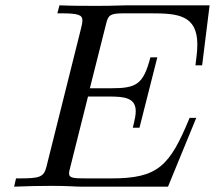

<svg xmlns="http://www.w3.org/2000/svg" viewBox="-20 -700 806 720"><path d="M33 0C80 -2 126 -3 173 -3C239 -3 262 0 284 0H610L716 -258H691C616 -76 572 -31 397 -31H307C255 -31 239 -32 239 -50C239 -55 240 -60 242 -67L310 -338H389C445 -338 489 -334 489 -283C489 -271 487 -257 478 -221H503L570 -485H544C517 -381 490 -369 394 -369H317L378 -611C386 -643 392 -650 444 -650H547C646 -650 720 -644 720 -533C720 -507 716 -481 713 -455H738L766 -680H453C431 -680 410 -678 345 -678C298 -678 250 -678 203 -680L195 -650H210C273 -650 289 -644 289 -624C289 -616 287 -604 283 -590L154 -74C144 -35 128 -31 50 -31H40Z"/></svg>

Font: CMU Serif
Style: Italic
Weight: 500
Italic angle: -14.04°
Version: Version 0.7.0